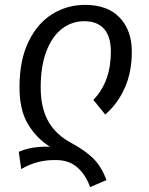

<svg xmlns="http://www.w3.org/2000/svg" viewBox="-20 -558 611 788"><path d="M214 99Q135 96 67 136L57 65Q110 42 185 44Q129 9 94.5 -49Q60 -107 60 -200Q60 -311 97 -387Q134 -463 195 -500.5Q256 -538 329 -538Q422 -538 471.5 -485.5Q521 -433 521 -346Q521 -262 492 -197Q463 -132 412 -88L363 -148Q435 -222 435 -346Q435 -408 407 -439.5Q379 -471 326 -471Q275 -471 234.5 -440Q194 -409 170.5 -348Q147 -287 147 -199Q147 -115 178.5 -59.5Q210 -4 275 30Q330 60 363 92.5Q396 125 417 181L350 210Q332 160 298.5 130Q265 100 214 99Z"/></svg>

Font: FiraGO Book
Style: Italic
Weight: 350
Italic angle: -8°
Designer: bBox Type GmbH
Foundry: bBox Type GmbH
Version: Version 1.001